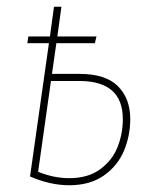

<svg xmlns="http://www.w3.org/2000/svg" viewBox="-20 -539 454 569"><path d="M366 -186Q366 -137 347.5 -92.5Q329 -48 288 -19Q247 10 185 10Q129 10 69 -16L125 -411H61L64 -431H128L140 -519H162L150 -431H266L261 -411H147L134 -320H216Q293 -320 329.5 -283.5Q366 -247 366 -186ZM344 -186Q344 -299 215 -299H131L93 -30Q139 -11 185 -11Q241 -11 277 -37.5Q313 -64 328.5 -103.5Q344 -143 344 -186Z"/></svg>

Font: Fira Sans Extra Condensed Thin
Style: Italic
Weight: 250
Width: 3
Italic angle: -8°
Designer: Carrois Corporate & Edenspiekermann AG
Foundry: Carrois Corporate GbR & Edenspiekermann AG
Version: Version 4.203